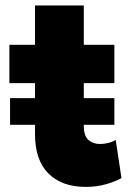

<svg xmlns="http://www.w3.org/2000/svg" viewBox="-20 -682 506 716"><path d="M300 15Q211 15 160.8 -34.8Q110.5 -84.5 110.5 -182.5V-661.5H292.5V-515H406.5V-372H292.5V-212Q292.5 -175 310 -160Q327.5 -145 353 -145Q368 -145 383.2 -148.8Q398.5 -152.5 411.5 -160L433 -18Q409.5 -4.5 374.5 5.2Q339.5 15 300 15ZM15 -372V-515H126V-372ZM17.5 -216.5V-316H406.5V-216.5Z"/></svg>

Font: Geologica ExtraBold
Style: Regular
Weight: 800
Designer: Sindre Bremnes, Frode Helland
Foundry: Monokrom Skriftforlag AS
Version: Version 1.010;gftools[0.9.28]